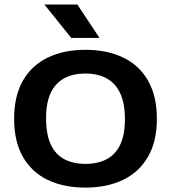

<svg xmlns="http://www.w3.org/2000/svg" viewBox="-20 -823 756 850"><path d="M358 7.5Q262 7.5 191.2 -26.5Q120.5 -60.5 81.5 -128.5Q42.5 -196.5 42.5 -297Q42.5 -398 81.5 -466Q120.5 -534 191.5 -568.2Q262.5 -602.5 358 -602.5Q454.5 -602.5 525.5 -568.2Q596.5 -534 635.5 -465.8Q674.5 -397.5 674.5 -297Q674.5 -197 635.2 -129Q596 -61 525 -26.8Q454 7.5 358 7.5ZM358 -97.5Q413 -97.5 452.2 -118.2Q491.5 -139 512.2 -182.5Q533 -226 533 -295Q533 -366 511.8 -410.8Q490.5 -455.5 451.2 -476.5Q412 -497.5 358 -497.5Q304.5 -497.5 265.5 -477Q226.5 -456.5 205.2 -413Q184 -369.5 184 -300Q184 -228 204.8 -183.5Q225.5 -139 264.8 -118.2Q304 -97.5 358 -97.5ZM295.5 -655 176.5 -803H322.5L420.5 -655Z"/></svg>

Font: Encode Sans SC SemiExpanded SemiBold
Style: Regular
Weight: 600
Width: 6
Designer: Multiple Designers
Foundry: Impallari Type
Version: Version 3.002